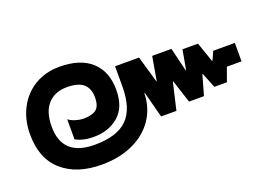

<svg xmlns="http://www.w3.org/2000/svg" viewBox="-79 -699 1292 919"><g transform="rotate(-20 567.5 -240.0)"><path d="M32 -238Q32 -311 62 -369.5Q92 -428 147 -461.5Q202 -495 274 -495Q380 -495 436.5 -443.5Q493 -392 493 -299Q493 -210 442.5 -166.5Q392 -123 315 -123Q260 -123 224 -144V-246Q238 -235 259.5 -228.5Q281 -222 302 -222Q343 -222 364 -238.5Q385 -255 385 -299Q385 -344 359 -367.5Q333 -391 274 -391Q213 -391 177.5 -352Q142 -313 142 -238Q142 -86 307 -86Q421 -86 473.5 -138Q526 -190 526 -303V-406H648L687 -271H689L710 -392H808L837 -272H839L857 -372H936L971 -271H973L993 -315H1103V-221H1028L1003 -151H939L908 -228H906L877 -126H801L763 -243H761L729 -105H651L616 -238H614Q612 -161 572 -103.5Q532 -46 463 -15.5Q394 15 307 15Q180 15 106 -50Q32 -115 32 -238Z"/></g></svg>

Font: Prompt SemiBold
Style: Regular
Weight: 600
Designer: Katatrad Team
Foundry: CadsonDemak
Version: Version 1.000